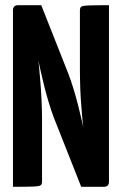

<svg xmlns="http://www.w3.org/2000/svg" viewBox="-20 -720 470 740"><path d="M293 0 187 -268Q178 -292 168.5 -323Q159 -354 150.5 -388Q142 -422 135 -454Q128 -486 122.5 -512Q117 -538 114 -553.5Q111 -569 111 -569L45 -635L50 -700H139L243 -437Q253 -411 263 -378.5Q273 -346 281.5 -312.5Q290 -279 297 -248Q304 -217 309 -192Q314 -167 317 -152.5Q320 -138 320 -138L388 -65L380 0ZM30 0V-680Q30 -700 50 -700L142 -680L125 -511Q128 -490 130 -468Q132 -446 134 -423.5Q136 -401 137.5 -379.5Q139 -358 140 -337Q141 -316 141.5 -296.5Q142 -277 142 -260V-20Q142 -10 137 -6Q132 -2 109 -1Q86 0 30 0ZM380 0 288 -20 303 -212Q300 -235 298 -256.5Q296 -278 294.5 -298Q293 -318 291.5 -337Q290 -356 289.5 -374.5Q289 -393 288.5 -411Q288 -429 288 -447V-680Q288 -690 293 -694Q298 -698 321.5 -699Q345 -700 400 -700V-20Q400 0 380 0Z"/></svg>

Font: Yanone Kaffeesatz ExtraLight
Style: Bold
Weight: 700
Version: Version 2.003